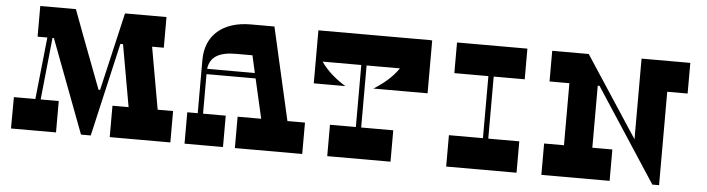

<svg xmlns="http://www.w3.org/2000/svg" viewBox="-45 -889 3971 1079"><g transform="rotate(5 1940.5 -350.0)"><path d="M852 -177 790 -527H856V-700H622L520 -260H511L398 -558L345 -700H144V-527H199L162 -177H41L40 0H294V-177H192L228 -527H236L435 0H490L611 -527H626L688 -177H597V0H939V-177Z M1584 -177 1465 -700H1331C1175 -700 1078 -617 1078 -478V-177H1019V0H1236V-177H1108V-400H1385L1436 -177H1303V0H1683V-177ZM1109 -430C1117 -498 1169 -528 1262 -528H1356L1378 -430Z M2049 -401H2355V-699H2349V-700H1713V-401H1891C1839 -433 1787 -475 1752 -527H1970V-177H1824V0H2181V-177H2000V-527H2188C2153 -475 2101 -433 2049 -401Z M2892 -527V-700H2495V-527H2687V-177H2495V0H2892V-177H2717V-527Z M3811 -700H3536V-245L3238 -700H3032V-527H3144V-177H3032V0H3417V-177H3304V-527H3314L3658 0H3696V-527H3811Z"/></g></svg>

Font: Space Cowgirl Black
Style: Regular
Weight: 900
Designer: Valery Marier
Foundry: Valery Marier
Version: Version 1.000;hotconv 1.0.109;makeotfexe 2.5.65596